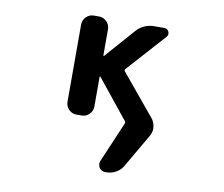

<svg xmlns="http://www.w3.org/2000/svg" viewBox="-85 -650 1169 1003"><g transform="rotate(10 500.0 -148.5)"><path d="M627.9 199.2Q614.3 222.7 590.8 235.8Q567.4 249 541 249H534.2Q513.7 249 502 232.4Q496.1 221.7 496.1 210.9Q496.1 204.1 499 196.3L590.8 -18.6Q593.8 -25.4 588.9 -31.2L423.8 -236.3Q422.9 -238.3 420.9 -237.3Q418.9 -236.3 418.9 -234.4V-78.1Q418.9 -54.7 401.9 -37.6Q384.8 -20.5 361.3 -20.5H334Q310.5 -20.5 293.5 -37.6Q276.4 -54.7 276.4 -78.1V-488.3Q276.4 -511.7 293.5 -528.8Q310.5 -545.9 334 -545.9H361.3Q384.8 -545.9 401.9 -528.8Q418.9 -511.7 418.9 -488.3V-349.6Q418.9 -348.6 420.9 -347.7Q422.9 -346.7 423.8 -348.6L559.6 -502.9Q597.7 -545.9 655.3 -545.9H708Q724.6 -545.9 731.4 -530.8Q738.3 -515.6 727.5 -502.9L543.9 -298.8Q539.1 -293 543.9 -287.1L722.7 -71.3Q739.3 -51.8 741.2 -25.4Q742.2 -22.5 742.2 -18.6Q742.2 2.9 730.5 22.5Z"/></g></svg>

Font: Gen Jyuu Gothic Monospace Bold
Style: Bold
Weight: 700
Designer: [Source Han Sans]
Ryoko NISHIZUKA  (kana & ideographs); Paul D. Hunt (Latin, Greek & Cyrillic); Wenlong ZHANG  (bopomofo
Version: Version 1.002.20150607